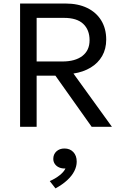

<svg xmlns="http://www.w3.org/2000/svg" viewBox="-20 -720 697 1090"><path d="M94 0V-700H352Q423 -700 474.8 -675Q526.5 -650 554.8 -603.8Q583 -557.5 583 -495Q583 -442.5 560 -402.2Q537 -362 495 -336.5Q453 -311 397 -302.5L615.5 0H500.5L294.5 -290.5H188V0ZM188 -371H334Q407 -371 447.8 -402.5Q488.5 -434 488.5 -491.5Q488.5 -550.5 452.5 -584.5Q416.5 -618.5 343.5 -618.5H188ZM295 349.5 262.5 308Q294 294.5 318.5 275Q343 255.5 351.5 236.5Q332.5 237.5 316.8 231Q301 224.5 291.8 211.5Q282.5 198.5 282.5 182Q282.5 156 300.2 139.5Q318 123 346 123Q377 123 396.2 143.2Q415.5 163.5 415.5 197.5Q415.5 224.5 402 251.2Q388.5 278 361.5 303Q334.5 328 295 349.5Z"/></svg>

Font: Geologica Cursive Light
Style: Regular
Weight: 300
Designer: Sindre Bremnes, Frode Helland
Foundry: Monokrom Skriftforlag AS
Version: Version 1.010;gftools[0.9.28]